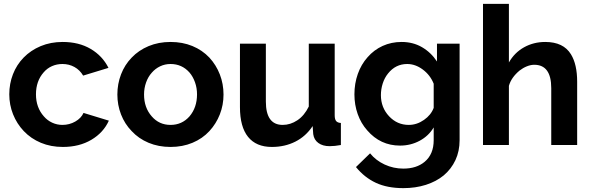

<svg xmlns="http://www.w3.org/2000/svg" viewBox="-20 -750 3061 993"><path d="M103 -72Q140 -33 191.5 -11.5Q243 10 305 10Q390 10 452.5 -27Q515 -64 543 -126L412 -166Q400 -139 369.5 -121.5Q339 -104 303 -104Q275 -104 250 -115.5Q225 -127 207 -148Q166 -194 166 -262Q166 -331 206 -376Q224 -397 249 -408Q274 -419 303 -419Q337 -419 365 -403.5Q393 -388 410 -359L541 -399Q510 -461 449 -497Q388 -533 304 -533Q242 -533 190.5 -511.5Q139 -490 102 -452Q66 -415 47 -366Q28 -317 28 -262Q28 -208 47.5 -159Q67 -110 103 -72Z M1063 -72Q1098 -110 1117 -158.5Q1136 -207 1136 -261Q1136 -316 1117 -365Q1098 -414 1063 -452Q1026 -491 975 -512Q924 -533 862 -533Q800 -533 748.5 -511.5Q697 -490 661 -452Q625 -415 606 -365.5Q587 -316 587 -261Q587 -207 606 -158Q625 -109 661 -72Q697 -33 748.5 -11.5Q800 10 862 10Q924 10 975.5 -11.5Q1027 -33 1063 -72ZM765 -374Q783 -395 808 -407Q833 -419 862 -419Q921 -419 960 -375Q978 -354 988.5 -324.5Q999 -295 999 -262Q999 -194 960 -148Q921 -104 862 -104Q803 -104 765 -148Q725 -193 725 -261Q725 -294 735.5 -323.5Q746 -353 765 -374Z M1597 -98 1600 -56Q1604 -27 1626.5 -10.5Q1649 6 1685 6Q1711 6 1743 0V-114Q1726 -115 1718.5 -124Q1711 -133 1711 -154V-524H1577V-199Q1554 -152 1518 -128Q1482 -104 1442 -104Q1355 -104 1355 -225V-524H1221V-196Q1221 -94 1263 -42Q1305 10 1386 10Q1453 10 1507.5 -17.5Q1562 -45 1597 -98Z M2223 -91V-25Q2223 48 2176 87Q2134 122 2066 122Q2015 122 1969.5 101Q1924 80 1894 43L1821 114Q1865 168 1924 195.5Q1983 223 2066 223Q2129 223 2182.5 206Q2236 189 2275 157Q2314 124 2335.5 78Q2357 32 2357 -25V-524H2240V-432Q2209 -479 2162.5 -506Q2116 -533 2057 -533Q2004 -533 1959 -512.5Q1914 -492 1881 -454Q1848 -417 1830.5 -367.5Q1813 -318 1813 -262Q1813 -208 1830 -160Q1847 -112 1879 -76Q1947 3 2049 3Q2104 3 2150.5 -22Q2197 -47 2223 -91ZM1992 -149Q1950 -194 1950 -258Q1950 -289 1959.5 -318.5Q1969 -348 1987 -370Q2026 -419 2086 -419Q2128 -419 2166.5 -390.5Q2205 -362 2223 -317V-192Q2209 -155 2173 -130Q2136 -104 2094 -104Q2034 -104 1992 -149Z M2933 -469Q2894 -533 2800 -533Q2740 -533 2690.5 -505.5Q2641 -478 2612 -427V-730H2478V0H2612V-306Q2624 -349 2667 -385Q2685 -399 2705 -407Q2725 -415 2743 -415Q2831 -415 2831 -294V0H2965V-327Q2965 -417 2933 -469Z"/></svg>

Font: RT Raleway Bold
Style: Regular
Weight: 400
Designer: Matt McInerney, Pablo Impallari, Rodrigo Fuenzalida — Edited by Milan Moffatt in April 2016
Foundry: Matt McInerney, Pablo Impallari, Rodrigo Fuenzalida — Edited by Milan Moffatt in April 2016
Version: Version 3.001